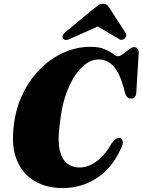

<svg xmlns="http://www.w3.org/2000/svg" viewBox="-20 -950 728 980"><path d="M595 -245Q603.5 -241 606.5 -228.5Q609.5 -216 597 -191.5Q553 -93 474.8 -41.5Q396.5 10 299 10Q218 10 157.8 -25.2Q97.5 -60.5 67.8 -128.5Q38 -196.5 49 -295.5Q57 -386 92 -462Q127 -538 181 -593.8Q235 -649.5 302 -680.2Q369 -711 441.5 -711Q486.5 -711 514 -699Q541.5 -687 557.2 -675Q573 -663 583 -663Q593 -663 608.2 -674.8Q623.5 -686.5 638.5 -698Q653.5 -709.5 663.5 -709.5Q674.5 -709.5 681.5 -702Q688.5 -694.5 688 -681L675.5 -476Q674 -447 648.5 -447Q626 -447 618.5 -475L611 -503Q589 -581.5 557.5 -614Q526 -646.5 483.5 -646.5Q438 -646.5 396.2 -605.2Q354.5 -564 324.8 -490Q295 -416 285 -317Q273.5 -234 284.5 -185.2Q295.5 -136.5 322.5 -115.8Q349.5 -95 386.5 -95Q427 -95 470 -124.2Q513 -153.5 552 -221.5Q576.5 -252 595 -245ZM342 -754Q315 -739 303.5 -752Q291 -766.5 314.5 -786.5L454.5 -902.5Q469.5 -915 480.5 -922.8Q491.5 -930.5 506 -930.5Q520.5 -930.5 528 -923Q535.5 -915.5 543 -902.5L621 -781.5Q626 -772 623.2 -764.2Q620.5 -756.5 614.5 -752Q599 -740 583 -754L479 -814.5Z"/></svg>

Font: Fraunces 144pt S050 Black
Style: Italic
Weight: 900
Italic angle: -16°
Version: Version 1.000; ttfautohint (v1.8.3)